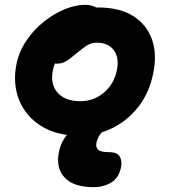

<svg xmlns="http://www.w3.org/2000/svg" viewBox="-20 -542 689 784"><path d="M303.2 12Q210.8 12 147.8 -27.7Q84.8 -67.4 58.1 -133.5Q31.4 -199.6 47.2 -280Q57.6 -330.8 86.9 -374.8Q116.2 -418.8 157.1 -451.9Q198 -485 242.7 -503.6Q287.4 -522.2 327.6 -522.2Q345.2 -522.2 361.4 -516.6Q377.6 -511 387.3 -499.3Q397 -487.6 393.4 -467.6Q385.4 -432.4 365.4 -405.1Q345.4 -377.8 297.6 -362.6Q273.6 -354.6 252.1 -338.6Q230.6 -322.6 215.6 -301.7Q200.6 -280.8 196 -255.8Q184.4 -198.8 214.9 -163.8Q245.4 -128.8 308.6 -128.8Q362.8 -128.8 404.4 -163.9Q446 -199 457.6 -256.8Q467.4 -307.4 444.5 -337.5Q421.6 -367.6 375 -367.6Q351.4 -367.6 333.7 -355.6Q316 -343.6 291.8 -323.6Q274.4 -309.2 262 -299.9Q249.6 -290.6 238.1 -286.3Q226.6 -282 211.2 -282Q193.4 -282 178.4 -299.8Q163.4 -317.6 171.2 -356.6Q176.8 -385.4 198.5 -413.2Q220.2 -441 250.6 -463Q281 -485 314.7 -498.3Q348.4 -511.6 379 -511.6Q468.2 -511.6 523.7 -476.6Q579.2 -441.6 600.5 -381.2Q621.8 -320.8 605.8 -244Q591 -166 546.9 -108.4Q502.8 -50.8 439.7 -19.4Q376.6 12 303.2 12ZM362.4 222.2Q280.6 222.2 244 183Q207.4 143.8 220.6 78.8Q228.6 36.6 259.9 0.6Q291.2 -35.4 336.3 -57.2Q381.4 -79 432.2 -79Q444.4 -79 453.3 -74Q462.2 -69 459.6 -57Q458.4 -50.8 453.7 -45.8Q449 -40.8 435.2 -33Q408.4 -17.8 393.4 0.7Q378.4 19.2 373.8 41Q370 59.2 380.7 69.3Q391.4 79.4 426.2 79.4Q459.6 79.4 469.5 98.2Q479.4 117 474 141.4Q466 183.6 434.6 202.9Q403.2 222.2 362.4 222.2Z"/></svg>

Font: Shantell Sans Light
Style: Italic
Weight: 300
Italic angle: -11°
Designer: Stephen Nixon, Anya Danilova, Shantell Martin
Foundry: Arrow Type
Version: Version 1.008;[ac192a2d6]